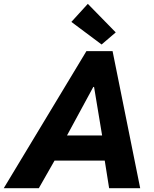

<svg xmlns="http://www.w3.org/2000/svg" viewBox="-69 -988 811 1008"><path d="M-49.3 0 384.8 -719.7H522L667 0H503.9L474.6 -184.6L472.2 -246.1L424.8 -531.7H420.9L266.1 -246.1L239.7 -184.1L134.8 0ZM145.5 -145 173.3 -276.9H559.1L532.2 -145ZM464.4 -754.4 305.7 -873 392.1 -967.8 538.6 -817.9Z"/></svg>

Font: Reddit Sans ExtraBold
Style: Italic
Weight: 800
Italic angle: -11.25°
Designer: Stephen Hutchings
Version: Version 1.013